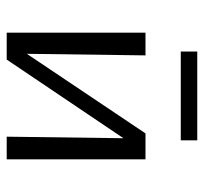

<svg xmlns="http://www.w3.org/2000/svg" viewBox="-38 -571 609 573"><g transform="rotate(90 266.5 -284.5)"><path d="M387.9 0 393.4 -414.2H455.6V0ZM77.5 0V-414.2H145.3L139.8 0ZM120.4 0V-30L378.1 -414.2H415.5V-382.5L157.8 0ZM133.8 -519.5V-568.7H398.8V-519.5Z"/></g></svg>

Font: Ysabeau
Style: Bold
Weight: 700
Designer: Christian Thalmann (Catharsis Fonts)
Version: Version 2.000;gftools[0.9.27.dev2+g8671c4b]